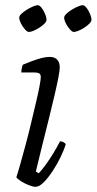

<svg xmlns="http://www.w3.org/2000/svg" viewBox="-20 -719 372 739"><path d="M117 0Q107 0 90.5 -6.5Q74 -13 60 -22Q46 -31 43 -37Q49 -55 58 -87Q67 -119 78 -159.5Q89 -200 99 -242.5Q109 -285 118 -322.5Q127 -360 132 -386.5Q137 -413 137 -422Q137 -433 131 -436.5Q125 -440 114 -440H62Q62 -448 64 -457Q66 -466 68 -470Q85 -477 103.5 -484Q122 -491 139.5 -495.5Q157 -500 171 -500Q190 -500 200 -489.5Q210 -479 210 -459Q210 -448 204.5 -419.5Q199 -391 189.5 -350.5Q180 -310 168 -261.5Q156 -213 143 -161.5Q130 -110 118 -59L129 -52Q139 -62 154.5 -83Q170 -104 185.5 -129.5Q201 -155 211 -175Q219 -175 225 -171.5Q231 -168 233 -164Q227 -143 213.5 -115Q200 -87 182.5 -60.5Q165 -34 148 -17Q131 0 117 0ZM264 -596Q258 -596 249 -606Q240 -616 233.5 -629Q227 -642 227 -651Q227 -658 235.5 -666Q244 -674 256 -681.5Q268 -689 280 -694Q292 -699 298 -699Q305 -699 313 -689Q321 -679 326.5 -665.5Q332 -652 332 -643Q332 -636 324 -628Q316 -620 304.5 -612.5Q293 -605 281.5 -600.5Q270 -596 264 -596ZM91 -596Q85 -596 76 -606Q67 -616 60.5 -629Q54 -642 54 -651Q54 -658 62.5 -666Q71 -674 83 -681.5Q95 -689 107 -694Q119 -699 125 -699Q132 -699 140 -689Q148 -679 153.5 -665.5Q159 -652 159 -643Q159 -636 151 -628Q143 -620 131.5 -612.5Q120 -605 109 -600.5Q98 -596 91 -596Z"/></svg>

Font: Texturina Medium 12pt Thin
Style: Italic
Weight: 250
Italic angle: -11°
Version: Version 1.002